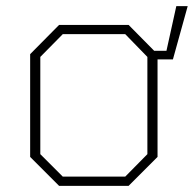

<svg xmlns="http://www.w3.org/2000/svg" viewBox="-20 -604 630 624"><path d="M172 0 78 -94V-428L172 -523H398L481 -439H521L553 -584H590L542 -411H492V-94L398 0ZM184 -30H387L459 -103V-419L387 -493H184L111 -419V-103Z"/></svg>

Font: Tomorrow ExtraLight
Style: Regular
Weight: 275
Designer: Tony de Marco, Monica Rizzolli
Foundry: Just in Type
Version: Version 2.002